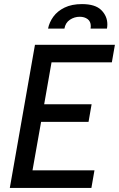

<svg xmlns="http://www.w3.org/2000/svg" viewBox="-20 -919 582 939"><path d="M28 0 151 -700H542L527 -614H232L196 -409H428L413 -323H181L139 -86H442L427 0ZM215 -779Q221 -810 241 -837.5Q261 -865 296 -882Q331 -899 381 -899Q446 -899 475.5 -869.5Q505 -840 505 -800Q505 -795 504.5 -789.5Q504 -784 503 -779H423Q424 -784 424 -791Q424 -814 408.5 -825.5Q393 -837 370 -837Q344 -837 322 -822.5Q300 -808 295 -779Z"/></svg>

Font: Cabin VF Beta
Style: Italic
Weight: 400
Italic angle: -7°
Designer: Pablo Impallari
Foundry: Pablo Impallari. http://www.impallari.com Igino Marini. http://www.ikern.com
Version: Version 2.300